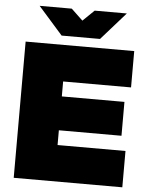

<svg xmlns="http://www.w3.org/2000/svg" viewBox="-60 -962 774 1011"><g transform="rotate(5 326.5 -457.0)"><path d="M51 0H625V-192H266V-270H597V-449H266V-528H625V-720H51ZM108 -914 237 -768H440L569 -914H399L339 -856L278 -914Z"/></g></svg>

Font: Aspekta 950
Style: Regular
Weight: 950
Designer: Ivo Dolenc
Version: Version 2.000